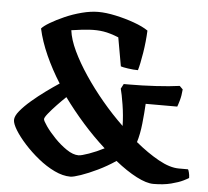

<svg xmlns="http://www.w3.org/2000/svg" viewBox="-52 -775 898 830"><g transform="rotate(5 397.5 -360.0)"><path d="M283 0Q250 0 213.5 -17.5Q177 -35 142.5 -63Q108 -91 80 -122Q52 -153 35.5 -180Q19 -207 19 -223Q19 -240 37.5 -262.5Q56 -285 84.5 -309.5Q113 -334 144.5 -357Q176 -380 202 -397Q166 -454 139.5 -513Q113 -572 101 -627Q110 -638 136 -653.5Q162 -669 197 -684.5Q232 -700 270.5 -710Q309 -720 342 -720Q375 -720 417 -711Q459 -702 498 -688Q537 -674 560 -658Q558 -610 550 -560.5Q542 -511 534 -484Q515 -484 491 -487.5Q467 -491 459 -494L437 -618Q400 -633 371.5 -637.5Q343 -642 311 -640Q279 -638 232 -631Q237 -591 260 -542.5Q283 -494 318.5 -441Q354 -388 397.5 -336Q441 -284 489 -238Q488 -284 480.5 -330.5Q473 -377 467 -398L478 -419H502Q557 -419 617.5 -422.5Q678 -426 720 -432L734 -418Q732 -391 726 -370Q720 -349 717 -342H580Q578 -303 573 -256Q568 -209 557 -174Q609 -131 658.5 -103.5Q708 -76 747 -76H787Q789 -74 792 -62.5Q795 -51 795 -39Q791 -36 772 -26.5Q753 -17 720 -8.5Q687 0 643 0Q613 0 569.5 -22.5Q526 -45 476 -85Q439 -60 399.5 -41Q360 -22 328 -11Q296 0 283 0ZM310 -95Q322 -95 354.5 -106.5Q387 -118 420 -135Q369 -181 322.5 -233.5Q276 -286 236 -341Q218 -324 197.5 -302.5Q177 -281 162.5 -263Q148 -245 148 -238Q148 -231 164 -208Q180 -185 205 -159Q230 -133 258 -114Q286 -95 310 -95Z"/></g></svg>

Font: Texturina
Style: Bold
Weight: 700
Designer: Guillermo Torres Carreño
Foundry: Omnibus-Type
Version: Version 1.002; ttfautohint (v1.8.3)